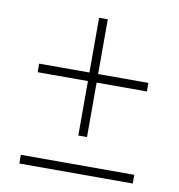

<svg xmlns="http://www.w3.org/2000/svg" viewBox="-71 -657 674 722"><g transform="rotate(10 266.5 -296.0)"><path d="M250 -591.8H283.2V-382.8H475.1V-350.1H283.2V-142.1H250V-350.1H58.1V-382.8H250ZM482.9 -33.2V0H49.8V-33.2Z"/></g></svg>

Font: Resagokr
Style: Light
Weight: 300
Designer: gluk
Foundry: gluk
Version: Version 0.95